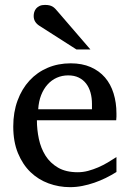

<svg xmlns="http://www.w3.org/2000/svg" viewBox="-20 -753 530 785"><path d="M456.1 -49.8Q435.1 -36.6 412.4 -25.4Q389.6 -14.2 365.5 -5.9Q341.3 2.4 316.4 7.3Q291.5 12.2 266.1 12.2Q220.7 12.2 178.7 -3.2Q136.7 -18.6 104.7 -49.3Q72.8 -80.1 53.5 -126.7Q34.2 -173.3 34.2 -235.8Q34.2 -294.4 51.8 -342Q69.3 -389.6 100.6 -423.6Q131.8 -457.5 174.8 -475.8Q217.8 -494.1 269 -494.1Q315.4 -494.1 350.6 -478.8Q385.7 -463.4 409.2 -436.3Q432.6 -409.2 444.3 -371.3Q456.1 -333.5 456.1 -289.1V-275.9Q456.1 -268.1 455.1 -261.2H130.9Q130.9 -223.1 138.9 -185.1Q147 -147 166 -116.7Q185.1 -86.4 217.3 -67.6Q249.5 -48.8 297.9 -48.8Q319.3 -48.8 340.3 -54.4Q361.3 -60.1 381.6 -68.8Q401.9 -77.6 420.4 -88.6Q439 -99.6 456.1 -110.8ZM356 -328.1Q356 -353 350.1 -374.3Q344.2 -395.5 332.3 -411.1Q320.3 -426.8 302 -435.8Q283.7 -444.8 258.8 -444.8Q233.9 -444.8 212.4 -435.3Q190.9 -425.8 174.6 -407.7Q158.2 -389.6 148.2 -364Q138.2 -338.4 136.2 -306.2H356ZM292.5 -550.8 140.6 -647.9Q129.9 -654.8 123.8 -664.6Q117.7 -674.3 117.7 -688Q117.7 -695.8 120.1 -703.9Q122.6 -711.9 127.9 -718.3Q133.3 -724.6 142.1 -728.8Q150.9 -732.9 163.6 -732.9Q174.3 -732.9 181.6 -731.2Q189 -729.5 194.8 -726.1Q200.7 -722.7 205.6 -717.5Q210.4 -712.4 215.8 -706.1L349.6 -550.8Z"/></svg>

Font: BabelStone Ogham
Style: Italic
Weight: 400
Italic angle: -30°
Designer: Andrew West
Foundry: BabelStone
Version: Version 2.02 March 14, 2022